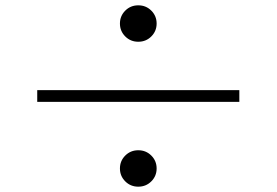

<svg xmlns="http://www.w3.org/2000/svg" viewBox="-20 -729 1040 722"><path d="M120 -346V-390H880V-346ZM500 -164Q529 -164 549 -144Q569 -124 569 -95.5Q569 -67 549 -47Q529 -27 500 -27Q471 -27 451 -47Q431 -67 431 -95.5Q431 -124 451 -144Q471 -164 500 -164ZM500 -709Q529 -709 549 -689Q569 -669 569 -640.5Q569 -612 549 -592Q529 -572 500 -572Q471 -572 451 -592Q431 -612 431 -640.5Q431 -669 451 -689Q471 -709 500 -709Z"/></svg>

Font: Cactus Classical Serif
Style: Regular
Weight: 400
Designer: Henry Chan (via Glyphwiki)、田海東、宇文滿月
Foundry: Moonlit Owen
Version: Version 1.000